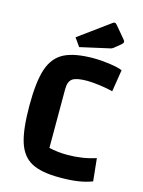

<svg xmlns="http://www.w3.org/2000/svg" viewBox="-128 -924 755 1014"><g transform="rotate(15 249.5 -417.5)"><path d="M299 15Q199 15 145.5 -14Q92 -43 70 -112.5Q48 -182 48 -312Q48 -443 71.5 -512.5Q95 -582 151.5 -611Q208 -640 314 -640Q352 -640 399 -633.5Q446 -627 470 -617L451 -497Q420 -505 378.5 -510.5Q337 -516 310 -516Q252 -516 230 -501Q208 -486 208 -443V-122Q257 -111 307 -111Q392 -111 464 -135L477 -11Q440 3 398 9Q356 15 299 15ZM190 -722 360 -846Q365 -850 370 -850Q374 -850 376.5 -848Q379 -846 383 -842L436 -779Q444 -770 444 -765Q444 -758 435 -750L402 -723Q392 -714 378 -712L222 -677Z"/></g></svg>

Font: Changa SemiBold
Style: Regular
Weight: 600
Designer: Eduardo Rodriguez Tunni
Foundry: Eduardo Rodriguez Tunni
Version: Version 2.002; ttfautohint (v1.5) -l 8 -r 50 -G 150 -x 14 -H